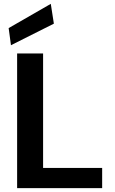

<svg xmlns="http://www.w3.org/2000/svg" viewBox="-20 -978 598 998"><path d="M69 0V-700H204V-105H511V0ZM37 -743 25 -832 244 -958 260 -855Z"/></svg>

Font: DM Sans
Style: Bold
Weight: 700
Designer: Colophon Foundry, Jonny Pinhorn
Foundry: Colophon Foundry
Version: Version 4.004; ttfautohint (v1.8.4.7-5d5b)